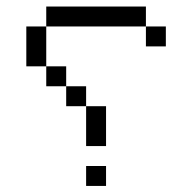

<svg xmlns="http://www.w3.org/2000/svg" viewBox="-20 -708 540 602"><path d="M312.5 -125V-187.5H250V-125ZM500 -562.5V-625H437.5V-562.5ZM250 -375Q250 -375 250 -250H312.5Q312.5 -250 312.5 -375ZM250 -375V-437.5H187.5V-375ZM187.5 -437.5V-500H125V-437.5ZM125 -500Q125 -500 125 -625H62.5Q62.5 -625 62.5 -500ZM125 -625H437.5V-687.5H125Z"/></svg>

Font: CalcUnifontExMono
Style: Regular
Weight: 500
Version: Version 15.0.06